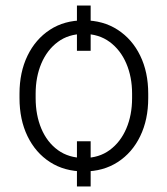

<svg xmlns="http://www.w3.org/2000/svg" viewBox="-20 -612 607 697"><path d="M285.2 10.3Q213.9 10.3 161.4 -23.7Q108.9 -57.6 79.8 -117.7Q50.8 -177.7 50.8 -255.9V-272Q50.8 -349.6 79.8 -409.7Q108.9 -469.7 161.1 -503.9Q213.4 -538.1 284.2 -538.1Q354.5 -538.1 407.2 -503.9Q460 -469.7 489 -409.9Q518.1 -350.1 518.1 -272V-255.9Q518.1 -177.7 489 -117.7Q460 -57.6 407.5 -23.7Q355 10.3 285.2 10.3ZM285.2 -38.6Q339.4 -38.6 378.4 -67.4Q417.5 -96.2 438.5 -145.3Q459.5 -194.3 459.5 -255.9V-272Q459.5 -332.5 438.5 -381.6Q417.5 -430.7 378.2 -459.7Q338.9 -488.8 284.2 -488.8Q229 -488.8 189.9 -459.7Q150.9 -430.7 130.1 -381.6Q109.4 -332.5 109.4 -272V-255.9Q109.4 -194.3 130.1 -145Q150.9 -95.7 190.2 -67.1Q229.5 -38.6 285.2 -38.6ZM259.3 64.9V-99.1H309.1V64.9ZM259.3 -427.7V-591.8H309.1V-427.7Z"/></svg>

Font: Roboto Slab LO Light
Style: Regular
Weight: 300
Designer: Google
Version: Version 2.000